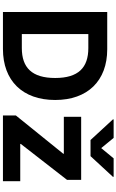

<svg xmlns="http://www.w3.org/2000/svg" viewBox="243 -1056 812 1339"><g transform="rotate(90 649.5 -386.0)"><path d="M321 0C542.6 0 676.8 -137.1 676.8 -364.3C676.8 -590.9 542.6 -727.3 323.2 -727.3H63.2V0ZM217 -131.7V-595.5H315C451.3 -595.5 523.4 -525.9 523.4 -364.3C523.4 -202.1 451.3 -131.7 314.6 -131.7ZM784.8 0H1243.3V-120.7H983.3V-124.6L1234 -447.1V-545.5H794V-424.7H1051.8V-420.8L784.8 -90.2ZM812.1 -767 956 -610.8H1068.5L1212.7 -767V-772H1083.8L1012.4 -685.4L941.1 -772H812.1Z"/></g></svg>

Font: Margiela Sans
Style: Bold
Weight: 700
Designer: Stefan Endress, Andreas Faust
Version: Version 1.100;FEAKit 1.0